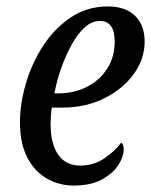

<svg xmlns="http://www.w3.org/2000/svg" viewBox="-20 -566 470 596"><path d="M209 10Q163 10 125 -12Q87 -34 64.5 -77.5Q42 -121 42 -187Q42 -243 60 -305.5Q78 -368 113 -422.5Q148 -477 199 -511.5Q250 -546 315 -546Q369 -546 399 -517Q429 -488 429 -437Q429 -383 395.5 -336.5Q362 -290 304 -261Q246 -232 173 -232H141Q139 -221 138 -206.5Q137 -192 137 -181Q137 -120 160.5 -86Q184 -52 229 -52Q271 -52 304 -74.5Q337 -97 356 -123Q364 -119 364 -102Q364 -80 347.5 -54Q331 -28 296.5 -9Q262 10 209 10ZM159 -276Q209 -276 249 -296Q289 -316 312.5 -352.5Q336 -389 336 -437Q336 -501 290 -501Q265 -501 243 -481Q221 -461 202.5 -427.5Q184 -394 170 -354.5Q156 -315 149 -276Z"/></svg>

Font: Noto Serif Condensed
Style: Italic
Weight: 400
Width: 3
Italic angle: -12°
Designer: Monotype Design Team
Foundry: Monotype Imaging Inc.
Version: Version 2.014; ttfautohint (v1.8.4.7-5d5b)